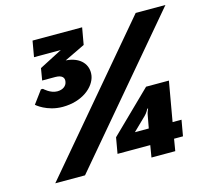

<svg xmlns="http://www.w3.org/2000/svg" viewBox="-101 -817 1012 935"><g transform="rotate(-15 404.5 -350.0)"><path d="M66 0H216L809 -700H659ZM695 -140 730 -340H615L410 -140L396 -60H561L551 0H671L681 -60H726L740 -140ZM571 -204C583 -215 593 -235 593 -235H597C597 -235 588 -215 587 -205L575 -140H505ZM198 -350C297 -350 362 -405 372 -460C381 -515 344 -560 270 -565L374 -615L389 -700H139L125 -620H260L144 -560L134 -500H200C234 -500 246 -485 242 -465C239 -445 221 -430 192 -430C157 -430 127 -460 127 -460H117L69 -395C69 -395 118 -350 198 -350Z"/></g></svg>

Font: Scada
Style: Bold Italic
Weight: 700
Designer: Jovanny Lemonad
Foundry: Jovanny Lemonad
Version: Version 3.005